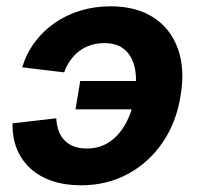

<svg xmlns="http://www.w3.org/2000/svg" viewBox="-20 -564 616 596"><path d="M231 11.2Q181.2 11.2 141.4 -2.4Q101.6 -16.1 74 -41.5Q46.4 -66.9 32.2 -102.1Q18.1 -137.2 19 -181.2L154.8 -196.8Q155.8 -175.8 161.9 -158.4Q168 -141.1 179.9 -128.7Q191.9 -116.2 209.2 -109.6Q226.6 -103 249.5 -103Q290 -103 320.6 -124Q351.1 -145 370.8 -181.6Q390.6 -218.3 398.4 -266.6Q406.2 -314.9 398.7 -351.8Q391.1 -388.7 367.7 -409.4Q344.2 -430.2 303.7 -430.2Q281.2 -430.2 261.5 -423.8Q241.7 -417.5 225.8 -405.3Q210 -393.1 198.2 -376.5Q186.5 -359.9 179.2 -339.4L48.8 -355Q62 -397.9 87.9 -432.9Q113.8 -467.8 149.7 -492.7Q185.5 -517.6 229.5 -531Q273.4 -544.4 322.8 -544.4Q403.3 -544.4 456.8 -509.5Q510.3 -474.6 532.5 -411.9Q554.7 -349.1 540.5 -266.1Q527.3 -183.6 484.4 -121.1Q441.4 -58.6 376.5 -23.7Q311.5 11.2 231 11.2ZM400.4 -224.6H214.4L229 -312.5H415Z"/></svg>

Font: Inter 20pt
Style: Bold Italic
Weight: 700
Italic angle: -9.3988°
Version: Version 4.001;git-66647c0bb